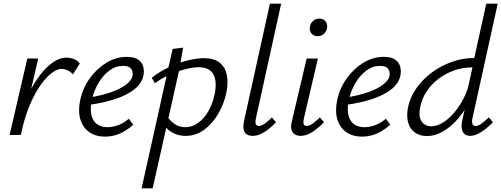

<svg xmlns="http://www.w3.org/2000/svg" viewBox="-20 -731 2716 1040"><path d="M60 0Q90 -133 137 -226.5Q184 -320 237.5 -369.5Q291 -419 339 -419Q358 -419 379 -411.5Q400 -404 412 -387L375 -328Q364 -342 346 -350Q328 -358 314 -358Q289 -358 257.5 -333.5Q226 -309 194.5 -262.5Q163 -216 136.5 -150Q110 -84 93 0ZM32 0 128 -414H187L91 0Z M549 9Q497 9 462 -16.5Q427 -42 414.5 -87Q402 -132 415 -192Q429 -255 466.5 -307Q504 -359 556 -391Q608 -423 667 -423Q707 -423 728 -408.5Q749 -394 755.5 -371Q762 -348 757 -322Q748 -279 707.5 -247Q667 -215 604 -194.5Q541 -174 463 -163L465 -203Q531 -214 581.5 -231.5Q632 -249 662 -272Q692 -295 698 -319Q700 -329 697.5 -342Q695 -355 684 -364.5Q673 -374 646 -374Q606 -374 572 -348.5Q538 -323 514 -282.5Q490 -242 479 -197Q468 -151 473.5 -116Q479 -81 501.5 -61.5Q524 -42 563 -42Q588 -42 618.5 -52.5Q649 -63 678 -88L702 -55Q679 -35 653.5 -20Q628 -5 602 2Q576 9 549 9Z M747 289 915 -466 972 -473 950 -349 807 289ZM986 5Q953 5 926.5 -6.5Q900 -18 882 -37.5Q864 -57 856 -80L881 -108Q898 -79 924 -60.5Q950 -42 984 -42Q1020 -42 1051.5 -64Q1083 -86 1107 -126Q1131 -166 1142 -218Q1157 -289 1136 -328Q1115 -367 1055 -367Q1033 -367 1004 -361Q975 -355 943 -344Q911 -333 879 -317Q847 -301 819 -280L802 -310Q847 -345 898 -368.5Q949 -392 998 -404Q1047 -416 1084 -416Q1138 -416 1168.5 -392.5Q1199 -369 1208 -327.5Q1217 -286 1207 -233Q1194 -169 1162 -114.5Q1130 -60 1085 -27.5Q1040 5 986 5Z M1350 5Q1330 5 1317 -3Q1304 -11 1300 -28.5Q1296 -46 1301 -72L1442 -711H1503L1366 -89Q1362 -70 1365 -59.5Q1368 -49 1383 -49Q1397 -49 1414 -61.5Q1431 -74 1453 -95L1475 -69Q1442 -34 1410.5 -14.5Q1379 5 1350 5Z M1609 5Q1590 5 1576.5 -3.5Q1563 -12 1558.5 -29.5Q1554 -47 1561 -74L1641 -414H1702L1626 -89Q1622 -71 1624.5 -60Q1627 -49 1642 -49Q1657 -49 1673.5 -61.5Q1690 -74 1713 -95L1735 -69Q1701 -34 1669.5 -14.5Q1638 5 1609 5ZM1701 -535Q1686 -535 1675.5 -542Q1665 -549 1660.5 -561Q1656 -573 1659 -587Q1662 -606 1676 -618Q1690 -630 1710 -630Q1725 -630 1735 -623Q1745 -616 1749.5 -604Q1754 -592 1751 -577Q1748 -559 1734 -547Q1720 -535 1701 -535Z M1941 9Q1889 9 1854 -16.5Q1819 -42 1806.5 -87Q1794 -132 1807 -192Q1821 -255 1858.5 -307Q1896 -359 1948 -391Q2000 -423 2059 -423Q2099 -423 2120 -408.5Q2141 -394 2147.5 -371Q2154 -348 2149 -322Q2140 -279 2099.5 -247Q2059 -215 1996 -194.5Q1933 -174 1855 -163L1857 -203Q1923 -214 1973.5 -231.5Q2024 -249 2054 -272Q2084 -295 2090 -319Q2092 -329 2089.5 -342Q2087 -355 2076 -364.5Q2065 -374 2038 -374Q1998 -374 1964 -348.5Q1930 -323 1906 -282.5Q1882 -242 1871 -197Q1860 -151 1865.5 -116Q1871 -81 1893.5 -61.5Q1916 -42 1955 -42Q1980 -42 2010.5 -52.5Q2041 -63 2070 -88L2094 -55Q2071 -35 2045.5 -20Q2020 -5 1994 2Q1968 9 1941 9Z M2292 6Q2256 6 2229.5 -11.5Q2203 -29 2192 -63Q2181 -97 2189 -145Q2200 -202 2234 -251Q2268 -300 2317.5 -337Q2367 -374 2426.5 -395.5Q2486 -417 2549 -417L2614 -711H2676L2539 -90Q2535 -71 2539 -60Q2543 -49 2557 -49Q2572 -49 2588.5 -61.5Q2605 -74 2628 -95L2650 -69Q2615 -33 2583.5 -14Q2552 5 2527 5Q2507 5 2495.5 -5.5Q2484 -16 2481 -35Q2478 -54 2484 -79L2520 -243L2557 -277Q2543 -220 2516 -169Q2489 -118 2452.5 -78.5Q2416 -39 2375 -16.5Q2334 6 2292 6ZM2316 -47Q2348 -47 2381 -68Q2414 -89 2442 -123Q2470 -157 2491 -197.5Q2512 -238 2520 -278L2544 -389L2573 -366H2538Q2486 -366 2438.5 -349Q2391 -332 2352.5 -302Q2314 -272 2288.5 -232Q2263 -192 2255 -145Q2249 -115 2255 -93Q2261 -71 2277 -59Q2293 -47 2316 -47Z"/></svg>

Font: Ysabeau Infant
Style: Italic
Weight: 400
Italic angle: -12°
Designer: Christian Thalmann (Catharsis Fonts)
Version: Version 2.001;gftools[0.9.30]; featfreeze: ss01,ss02,lnum